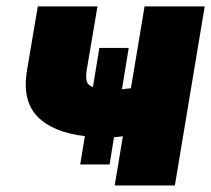

<svg xmlns="http://www.w3.org/2000/svg" viewBox="-20 -565 644 585"><path d="M62.5 -352.3 95.2 -545.5H277L244.3 -352.3Q240.8 -330.3 244.1 -317.8Q247.5 -305.4 263.1 -299.7L282.7 -419H372.2L351.6 -293Q364 -294 378.9 -296.2L420.5 -545.5H603.7L512.8 0H329.5L354.4 -149.9Q347.3 -148.8 340.4 -148.1Q333.5 -147.4 327.4 -147L313.9 -63.9H224.4L238.6 -150.2Q141 -161.6 94.1 -209.9Q46.5 -259.2 62.5 -352.3Z"/></svg>

Font: Inter P Black
Style: Italic
Weight: 900
Italic angle: -9.40001°
Designer: Rasmus Andersson
Foundry: rsms
Version: Version 3.018;git-588b23468